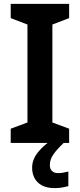

<svg xmlns="http://www.w3.org/2000/svg" viewBox="-20 -734 410 986"><path d="M335 0H35V-73L121 -105V-608L35 -641V-714H335V-641L249 -608V-105L335 -73ZM236 113Q236 134 247.5 144.5Q259 155 278 155Q294 155 307.5 152Q321 149 331 147V222Q315 226 298.5 229Q282 232 260 232Q205 232 175 203.5Q145 175 145 127Q145 84 176.5 46Q208 8 248 -16L307 0Q273 32 254.5 58.5Q236 85 236 113Z"/></svg>

Font: Noto Sans Kannada SemiBold
Style: Regular
Weight: 600
Designer: Jelle Bosma - Monotype Design Team
Foundry: Monotype Imaging Inc.
Version: Version 2.005; ttfautohint (v1.8.4.7-5d5b)